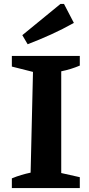

<svg xmlns="http://www.w3.org/2000/svg" viewBox="-20 -952 452 972"><path d="M40 0V-49Q64 -59 87.5 -66Q111 -73 135 -78L147 -588L40 -615V-669H384V-620Q363 -611 339 -603.5Q315 -596 290 -591V-76L384 -55V0ZM120 -728 93 -774 286 -932H304L354 -836Q297 -804 238.5 -777.5Q180 -751 120 -728Z"/></svg>

Font: Piazzolla Thin ExtraBold
Style: Regular
Weight: 800
Version: Version 2.005